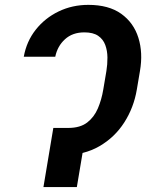

<svg xmlns="http://www.w3.org/2000/svg" viewBox="-20 -757 591 777"><path d="M217.3 -239.3H258.3Q304.7 -239.7 332.8 -261.2Q360.8 -282.7 376 -318.1Q391.1 -353.5 397.9 -394.5L410.6 -469.7Q415 -496.6 414.8 -524.2Q414.6 -551.8 406 -575Q397.5 -598.1 377.2 -612.1Q356.9 -626 321.3 -626Q273.4 -626 242.9 -598.1Q212.4 -570.3 203.6 -527.3H76.2Q87.4 -589.8 124.8 -637Q162.1 -684.1 217.3 -710.7Q272.5 -737.3 337.4 -737.3Q419.9 -737.3 470.5 -701.2Q521 -665 540 -604.2Q559.1 -543.5 546.4 -469.7L533.7 -394.5Q521.5 -321.8 482.9 -261.5Q444.3 -201.2 382.3 -165.3Q320.3 -129.4 237.3 -128.9H198.7ZM331.1 -239.3 291 0H155.8L195.8 -239.3Z"/></svg>

Font: Inter 24pt SemiBold
Style: Italic
Weight: 600
Italic angle: -9.3988°
Designer: Rasmus Andersson
Foundry: rsms
Version: Version 4.001;git-66647c0bb